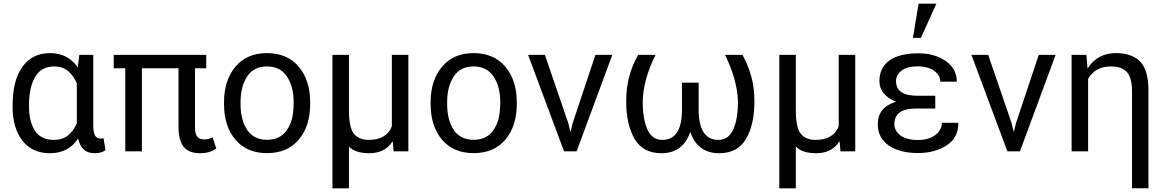

<svg xmlns="http://www.w3.org/2000/svg" viewBox="-20 -829 6386 1052"><path d="M276.5 -62.5Q320.5 -62.5 350.5 -85.2Q380.5 -108 401 -153.5V-372.5Q381 -417.5 351.2 -441.2Q321.5 -465 277.5 -465Q205.5 -465 172.2 -407Q139 -349 139 -255V-244.5Q139 -161.5 172 -112Q205 -62.5 276.5 -62.5ZM498.5 10.5Q425 10.5 408 -70Q356 10 254 10.5Q156 10.5 102.5 -58.8Q49 -128 49 -244.5Q49 -314.5 61 -367.2Q73 -420 102 -461.5Q155 -538 255 -538Q352 -538 406 -460L414.5 -528.5H491V-143.5Q491 -102.5 501 -86Q511 -69.5 530.5 -69.5Q539.5 -69.5 547 -72.5L558 -6Q534.5 10.5 498.5 10.5Z M1076.5 10.5Q1014 10.5 986 -25.2Q958 -61 958 -136V-455H757.5V0H666.5V-455H603V-528.5H1110V-455H1048.5V-131.5Q1048.5 -94.5 1061.5 -79.8Q1074.5 -65 1099.5 -65Q1124 -65 1145 -77L1165 -14.5Q1128.5 10.5 1076.5 10.5Z M1443.5 10Q1332 10 1269.8 -63.8Q1207.5 -137.5 1207.5 -258V-269.5Q1207.5 -389 1270 -463.5Q1332.5 -538 1442.5 -538Q1554 -538 1616.8 -463.5Q1679.5 -389 1679.5 -269.5V-258Q1679.5 -138 1617 -64Q1554.5 10 1443.5 10ZM1443.5 -63Q1516 -63 1552.5 -117.5Q1573.5 -148.5 1581.2 -184.5Q1589 -220.5 1589 -269.5Q1589 -354.5 1552.2 -409.8Q1515.5 -465 1442.5 -465Q1370 -465 1334 -409.8Q1298 -354.5 1298 -269.5V-258Q1298 -171.5 1334.2 -117.2Q1370.5 -63 1443.5 -63Z M1892 203H1801.5V-528.5H1892V-224Q1892 -129 1919.5 -95.8Q1947 -62.5 1999.5 -62.5Q2098 -62.5 2127 -137V-528.5H2217.5V0H2136.5L2132 -53.5L2130.5 -54Q2089.5 10.5 2003.5 10.5Q1926.5 10.5 1892 -26Z M2575.5 10Q2464 10 2401.8 -63.8Q2339.5 -137.5 2339.5 -258V-269.5Q2339.5 -389 2402 -463.5Q2464.5 -538 2574.5 -538Q2686 -538 2748.8 -463.5Q2811.5 -389 2811.5 -269.5V-258Q2811.5 -138 2749 -64Q2686.5 10 2575.5 10ZM2575.5 -63Q2648 -63 2684.5 -117.5Q2705.5 -148.5 2713.2 -184.5Q2721 -220.5 2721 -269.5Q2721 -354.5 2684.2 -409.8Q2647.5 -465 2574.5 -465Q2502 -465 2466 -409.8Q2430 -354.5 2430 -269.5V-258Q2430 -171.5 2466.2 -117.2Q2502.5 -63 2575.5 -63Z M3139.5 0H3070.5L2873.5 -528.5H2965.5L3094 -153.5L3105 -108H3106.5L3117.5 -153.5L3242.5 -528.5H3335Z M3921 10.5Q3803 10.5 3763 -104H3761.5Q3721 10.5 3604 10.5Q3502.5 10.5 3456.8 -68.2Q3411 -147 3411 -273Q3411 -349 3428.2 -411.8Q3445.5 -474.5 3477 -528.5H3572Q3504.5 -394 3501.5 -273Q3501.5 -178.5 3526.8 -120.5Q3552 -62.5 3609 -62.5Q3717 -62.5 3716.5 -230V-376H3808V-230Q3808 -62.5 3916 -62.5Q3972 -62.5 3997.8 -120Q4023.5 -177.5 4023.5 -273Q4019 -394 3952.5 -528.5H4048Q4078 -474.5 4095.8 -412.5Q4113.5 -350.5 4113.5 -273Q4113.5 -147 4067.8 -68.2Q4022 10.5 3921 10.5Z M4340.5 203H4250V-528.5H4340.5V-224Q4340.5 -129 4368 -95.8Q4395.5 -62.5 4448 -62.5Q4546.5 -62.5 4575.5 -137V-528.5H4666V0H4585L4580.5 -53.5L4579 -54Q4538 10.5 4452 10.5Q4375 10.5 4340.5 -26Z M5026 -621.5H4982L5013 -809H5110.5ZM5010 9.5Q4910 9.5 4849.8 -31.8Q4789.5 -73 4789.5 -148.5Q4789.5 -240.5 4887.5 -271V-272.5Q4846.5 -289 4822.5 -317.2Q4798.5 -345.5 4798.5 -384.5Q4798.5 -436.5 4825 -470.5Q4851.5 -504.5 4899 -520.8Q4946.5 -537 5010 -537Q5101 -537 5161.8 -494.8Q5222.5 -452.5 5222.5 -381.5H5132Q5132 -418.5 5096.8 -442Q5061.5 -465.5 5010 -465.5Q4949.5 -465.5 4919.5 -442Q4889.5 -418.5 4889.5 -384.5Q4889.5 -305 5004 -304.5H5104.5V-234.5H5004Q4939 -234.5 4909.8 -213Q4880.5 -191.5 4880.5 -148.5Q4880.5 -113 4913.2 -87.5Q4946 -62 5010 -62Q5051 -62 5080.2 -75Q5109.5 -88 5125.2 -109.5Q5141 -131 5141 -156H5231Q5231 -73.5 5166.2 -32Q5101.5 9.5 5010 9.5Z M5568.5 0H5499.5L5302.5 -528.5H5394.5L5523 -153.5L5534 -108H5535.5L5546.5 -153.5L5671.5 -528.5H5764Z M6272.5 202.5H6182.5V-330.5Q6182.5 -401 6155.2 -433Q6128 -465 6067 -465Q5981.5 -465 5942 -397.5V0H5851.5V-528.5H5932.5L5938.5 -455.5L5940 -455Q5993.5 -538 6094.5 -538Q6182.5 -538 6227.5 -491.2Q6272.5 -444.5 6272.5 -332.5Z"/></svg>

Font: Roberto Sans
Style: Regular
Weight: 400
Designer: Google (font) & Cristiano Sobral (main changes)
Version: Version 1.500; ttfautohint (v1.8.4.7-5d5b-dirty)